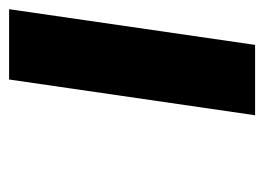

<svg xmlns="http://www.w3.org/2000/svg" viewBox="-99 -479 578 420"><g transform="rotate(-90 190.0 -269.0)"><path d="M147.9 0 226.1 -538.1H379.9L301.8 0Z"/></g></svg>

Font: Trueno SemiBold
Style: Italic
Weight: 600
Designer: Julieta Ulanovsky
Foundry: Julieta Ulanovsky
Version: Version 3.001b | FøM Fix